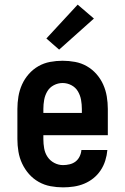

<svg xmlns="http://www.w3.org/2000/svg" viewBox="-20 -800 540 828"><path d="M252 8Q225 8 198 3Q171 -2 147 -15.5Q123 -29 105 -49.5Q87 -70 75.5 -94.5Q64 -119 59.5 -146Q55 -173 55 -200V-330Q55 -357 59.5 -384Q64 -411 75 -435.5Q86 -460 104 -480.5Q122 -501 145.5 -514.5Q169 -528 196 -533Q223 -538 250 -538Q277 -538 304 -533Q331 -528 354.5 -514.5Q378 -501 396 -480.5Q414 -460 425 -435.5Q436 -411 440.5 -384Q445 -357 445 -330V-217H167V-200Q167 -180 170.5 -160Q174 -140 185 -123.5Q196 -107 214 -97.5Q232 -88 252 -88Q266 -88 280.5 -91.5Q295 -95 306 -103.5Q317 -112 323.5 -125.5Q330 -139 331 -153H443Q441 -130 434 -107.5Q427 -85 414 -65.5Q401 -46 383 -31.5Q365 -17 343.5 -8Q322 1 298.5 4.5Q275 8 252 8ZM167 -313H333V-330Q333 -350 329.5 -369.5Q326 -389 316 -406Q306 -423 288 -432.5Q270 -442 250 -442Q230 -442 212 -432.5Q194 -423 184 -406Q174 -389 170.5 -369.5Q167 -350 167 -330ZM235 -586 180 -634 315 -780 385 -720Z"/></svg>

Font: Iosevka Slab
Style: Bold
Weight: 700
Monospace: yes
Designer: Belleve Invis
Foundry: Belleve Invis
Version: Version 11.1.1; ttfautohint (v1.8.3)